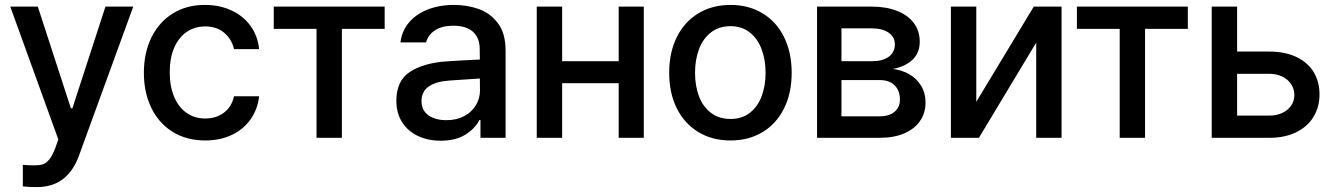

<svg xmlns="http://www.w3.org/2000/svg" viewBox="-20 -557 5393 776"><path d="M72.3 196.3V109.4Q95.7 111.3 119.1 111.3Q139.2 111.3 152.3 107.4Q165.5 103.5 178.5 88.4Q191.4 73.2 203.1 42L215.8 6.8L21.5 -530.3H132.8L266.6 -119.1H272.5L406.2 -530.3H518.6L299.8 70.3Q276.9 134.3 234.6 166.7Q192.4 199.2 127.9 199.2Q92.8 199.2 72.3 196.3Z M561.5 -262.7Q561.5 -343.3 592 -405.5Q622.6 -467.8 678.2 -502.4Q733.9 -537.1 807.6 -537.1Q867.7 -537.1 915.5 -514.9Q963.4 -492.7 992.7 -452.1Q1022 -411.6 1027.3 -358.4H925.8Q917 -397.9 886.7 -424.1Q856.4 -450.2 809.6 -450.2Q766.6 -450.2 734.1 -427.7Q701.7 -405.3 683.8 -363.5Q666 -321.8 666 -265.6Q666 -208 683.8 -165.8Q701.7 -123.5 733.9 -100.8Q766.1 -78.1 809.6 -78.1Q854 -78.1 885.3 -101.8Q916.5 -125.5 925.8 -168H1027.3Q1021.5 -116.2 993.4 -75.7Q965.3 -35.2 918 -12.2Q870.6 10.7 809.6 10.7Q733.9 10.7 677.7 -24.2Q621.6 -59.1 591.6 -121.1Q561.5 -183.1 561.5 -262.7Z M1086.4 -530.3H1534.7V-440.4H1361.8V0H1259.3V-440.4H1086.4Z M1780.3 -308.6Q1813.5 -311 1852.8 -313.2Q1892.1 -315.4 1919.4 -316.4L1918.9 -358.4Q1918.9 -403.8 1891.6 -428.5Q1864.3 -453.1 1811.5 -453.1Q1767.1 -453.1 1738.8 -434.8Q1710.4 -416.5 1702.1 -385.7H1598.6Q1603.5 -429.7 1631.3 -464.1Q1659.2 -498.5 1706.8 -517.8Q1754.4 -537.1 1815.4 -537.1Q1865.7 -537.1 1912.4 -521.5Q1959 -505.9 1991.2 -464.8Q2023.4 -423.8 2023.4 -352.5V0H1921.9V-72.3H1918Q1899.9 -37.1 1860.6 -12.7Q1821.3 11.7 1760.7 11.7Q1710 11.7 1669.4 -7.3Q1628.9 -26.4 1605.5 -62.7Q1582 -99.1 1582 -149.4Q1582 -231.9 1637.7 -267.1Q1693.4 -302.2 1780.3 -308.6ZM1784.2 -71.3Q1825.2 -71.3 1856 -87.6Q1886.7 -104 1903.3 -131.6Q1919.9 -159.2 1919.9 -191.4L1919.4 -239.7L1794.9 -231.4Q1741.7 -227.5 1712.6 -207.3Q1683.6 -187 1683.6 -148.4Q1683.6 -111.3 1711.2 -91.3Q1738.8 -71.3 1784.2 -71.3Z M2252 -309.6H2480.5V-530.3H2582V0H2480.5V-220.7H2252V0H2149.4V-530.3H2252Z M2684.6 -262.7Q2684.6 -344.7 2715.3 -406.7Q2746.1 -468.8 2802.2 -502.9Q2858.4 -537.1 2932.6 -537.1Q3006.3 -537.1 3062.5 -502.9Q3118.7 -468.8 3149.2 -406.5Q3179.7 -344.2 3179.7 -262.7Q3179.7 -181.2 3149.2 -119.4Q3118.7 -57.6 3062.5 -23.4Q3006.3 10.7 2932.6 10.7Q2858.4 10.7 2802.2 -23.4Q2746.1 -57.6 2715.3 -119.4Q2684.6 -181.2 2684.6 -262.7ZM3074.2 -262.7Q3074.2 -314.9 3058.3 -357.7Q3042.5 -400.4 3010.5 -425.8Q2978.5 -451.2 2932.6 -451.2Q2885.7 -451.2 2853.3 -425.8Q2820.8 -400.4 2804.9 -357.7Q2789.1 -314.9 2789.1 -262.7Q2789.1 -210.4 2804.9 -168.2Q2820.8 -126 2853.3 -101.1Q2885.7 -76.2 2932.6 -76.2Q2979 -76.2 3010.7 -101.1Q3042.5 -126 3058.3 -168.2Q3074.2 -210.4 3074.2 -262.7Z M3282.2 -530.3H3502.9Q3562 -530.3 3606 -512.9Q3649.9 -495.6 3673.6 -463.6Q3697.3 -431.6 3697.3 -388.7Q3697.3 -343.8 3668.5 -315.9Q3639.6 -288.1 3588.9 -278.3Q3625.5 -273.9 3655.5 -256.6Q3685.5 -239.3 3703.1 -210Q3720.7 -180.7 3720.7 -142.6Q3720.7 -100.6 3698.7 -68.4Q3676.8 -36.1 3635 -18.1Q3593.3 0 3536.1 0H3282.2ZM3617.2 -154.3Q3617.2 -190.9 3595.7 -212.2Q3574.2 -233.4 3536.1 -233.4H3380.9V-86.9H3536.1Q3573.7 -86.9 3595.5 -105.2Q3617.2 -123.5 3617.2 -154.3ZM3596.7 -377.9Q3596.7 -407.7 3571.5 -425Q3546.4 -442.4 3502.9 -442.4H3380.9V-309.6H3503.9Q3547.4 -309.6 3572 -327.6Q3596.7 -345.7 3596.7 -377.9Z M4158.2 -530.3H4270.5V0H4168V-384.8L3936.5 0H3823.2V-530.3H3925.8V-145.5Z M4332.5 -530.3H4780.8V-440.4H4607.9V0H4505.4V-440.4H4332.5Z M5313 -175.8Q5313 -125 5289.1 -85.2Q5265.1 -45.4 5219.2 -22.7Q5173.3 0 5109.9 0H4877.4V-530.3H4980V-348.6H5109.9Q5173.3 -348.6 5219.2 -326.9Q5265.1 -305.2 5289.1 -266.1Q5313 -227.1 5313 -175.8ZM5109.9 -89.8Q5138.7 -89.8 5161.9 -100.3Q5185.1 -110.8 5198.2 -129.9Q5211.4 -148.9 5211.4 -172.9Q5211.4 -197.3 5198.2 -217Q5185.1 -236.8 5161.9 -247.8Q5138.7 -258.8 5109.9 -258.8H4980V-89.8Z"/></svg>

Font: Pretendard JP Medium
Style: Regular
Weight: 500
Designer: Base glyphs from Inter by Rasmus Andersson; Hangeul glyphs from Noto Sans CJK(Source Han Sans) by Jang Soo-young and Kan
Foundry: Kil Hyung-jin
Version: Version 1.309